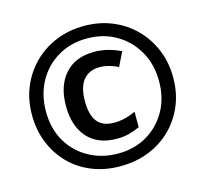

<svg xmlns="http://www.w3.org/2000/svg" viewBox="-105 -843 1039 972"><g transform="rotate(-15 414.0 -357.0)"><path d="M411 10Q329 10 261.5 -17.5Q194 -45 145.5 -95Q97 -145 70.5 -211.5Q44 -278 44 -356Q44 -437 72.5 -504Q101 -571 151.5 -620.5Q202 -670 269 -697Q336 -724 415 -724Q494 -724 561 -696.5Q628 -669 678 -619Q728 -569 756 -502Q784 -435 784 -356Q784 -275 756 -208.5Q728 -142 678 -93Q628 -44 560 -17Q492 10 411 10ZM416 -55Q501 -55 567 -93.5Q633 -132 671.5 -199.5Q710 -267 710 -356Q710 -444 671 -512.5Q632 -581 565 -620Q498 -659 413 -659Q326 -659 259 -619Q192 -579 154.5 -510.5Q117 -442 117 -355Q117 -265 156 -198Q195 -131 263 -93Q331 -55 416 -55ZM430 -129Q330 -129 276 -189.5Q222 -250 222 -356Q222 -461 276.5 -522.5Q331 -584 430 -584Q501 -584 569 -550L533 -477Q483 -502 437 -502Q382 -502 351.5 -465Q321 -428 321 -354Q321 -282 349 -246.5Q377 -211 437 -211Q492 -211 550 -238V-157Q522 -144 493 -136.5Q464 -129 430 -129Z"/></g></svg>

Font: Noto Sans Condensed
Style: Bold Italic
Weight: 700
Width: 3
Italic angle: -12°
Designer: Monotype Design Team
Foundry: Monotype Imaging Inc.
Version: Version 2.013; ttfautohint (v1.8.4.7-5d5b)